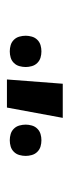

<svg xmlns="http://www.w3.org/2000/svg" viewBox="152 -948 197 540"><g transform="rotate(90 250.0 -678.5)"><path d="M204 -600 216 -757H312L283 -600ZM375 -608Q366 -608 357.5 -610.5Q349 -613 342.5 -619.5Q336 -626 333.5 -635Q331 -644 331 -653Q331 -661 333.5 -670Q336 -679 342.5 -685.5Q349 -692 357.5 -694.5Q366 -697 375 -697Q384 -697 392.5 -694.5Q401 -692 407.5 -685.5Q414 -679 416.5 -670Q419 -661 419 -653Q419 -644 416.5 -635Q414 -626 407.5 -619.5Q401 -613 392.5 -610.5Q384 -608 375 -608ZM125 -608Q116 -608 107.5 -610.5Q99 -613 92.5 -619.5Q86 -626 83.5 -635Q81 -644 81 -653Q81 -661 83.5 -670Q86 -679 92.5 -685.5Q99 -692 107.5 -694.5Q116 -697 125 -697Q134 -697 142.5 -694.5Q151 -692 157.5 -685.5Q164 -679 166.5 -670Q169 -661 169 -653Q169 -644 166.5 -635Q164 -626 157.5 -619.5Q151 -613 142.5 -610.5Q134 -608 125 -608Z"/></g></svg>

Font: Iosevka SS18
Style: Bold
Weight: 700
Monospace: yes
Designer: Belleve Invis
Foundry: Belleve Invis
Version: Version 25.1.1; ttfautohint (v1.8.4)